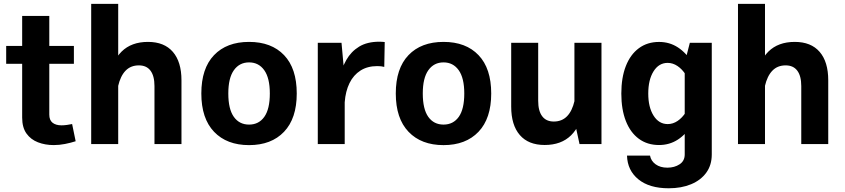

<svg xmlns="http://www.w3.org/2000/svg" viewBox="-20 -758 4443 1010"><path d="M359.4 -105.5Q347.5 -102.9 332.1 -100.8Q316.6 -98.7 303.4 -98.7Q273.8 -98.7 256.5 -112.3Q239.3 -126 239.3 -155.2V-674.1H96.6V-139.2Q96.6 -87.3 119.3 -55.6Q142 -23.9 179.8 -9.4Q217.6 5.2 262.6 5.2Q292.4 5.2 322.2 -0.7Q351.9 -6.6 378 -15ZM12.5 -422.3H368.7V-516.4H12.5Z M601.8 0V-737.8H459.7V0ZM934.6 -335.5Q934.6 -432.8 889.3 -485.2Q844.1 -537.6 758.5 -537.6Q671.2 -537.6 619.7 -486.7Q568.2 -435.8 545.5 -328L601.4 -305.1Q613.7 -358.4 640.7 -386.3Q667.8 -414.1 710.5 -414.1Q750.8 -414.1 771.7 -386.3Q792.6 -358.5 792.6 -305.2V0H934.6Z M1290.2 -429.8Q1340.8 -429.8 1370.1 -388.7Q1399.4 -347.6 1399.4 -266.2Q1399.4 -184.2 1370.4 -143.4Q1341.5 -102.6 1290.2 -102.6Q1239 -102.6 1210 -143.4Q1181 -184.2 1181 -266.2Q1181 -347.6 1210.3 -388.7Q1239.6 -429.8 1290.2 -429.8ZM1290.2 -537.6Q1172.5 -537.6 1105.8 -467.8Q1039.1 -398 1039.1 -266.2Q1039.1 -134.8 1106.1 -64.7Q1173.1 5.4 1290.2 5.4Q1407.3 5.4 1474.1 -64.7Q1541 -134.8 1541 -266.2Q1541 -398 1474.5 -467.8Q1408 -537.6 1290.2 -537.6Z M1651.7 -532.8V0H1793.3V-347.9L1776.5 -532.8ZM2001.4 -406.1 2003.8 -536.9Q1997.2 -537.7 1990 -538.1Q1982.8 -538.6 1975.6 -538.6Q1911.6 -538.6 1869.2 -512.7Q1826.8 -486.8 1801.8 -442.6Q1776.7 -398.5 1764.6 -342.9Q1752.6 -287.4 1749.2 -227.5L1793.4 -220.8Q1797.7 -278.2 1818.6 -320.8Q1839.5 -363.4 1876.2 -386.8Q1913 -410.3 1964.7 -410.3Q1986 -410.3 2001.4 -406.1Z M2313.2 -429.8Q2363.7 -429.8 2393 -388.7Q2422.3 -347.6 2422.3 -266.2Q2422.3 -184.2 2393.4 -143.4Q2364.4 -102.6 2313.2 -102.6Q2261.9 -102.6 2232.9 -143.4Q2204 -184.2 2204 -266.2Q2204 -347.6 2233.3 -388.7Q2262.6 -429.8 2313.2 -429.8ZM2313.2 -537.6Q2195.4 -537.6 2128.7 -467.8Q2062 -398 2062 -266.2Q2062 -134.8 2129.1 -64.7Q2196.1 5.4 2313.2 5.4Q2430.2 5.4 2497.1 -64.7Q2564 -134.8 2564 -266.2Q2564 -398 2497.4 -467.8Q2430.9 -537.6 2313.2 -537.6Z M3144 -532.8H3001.7V-123.5L3028.6 0H3144ZM2669.1 -197.3Q2669.1 -100 2714.4 -47.7Q2759.6 4.7 2845.2 4.7Q2932.5 4.7 2984.1 -46.2Q3035.7 -97.1 3058.2 -204.8L3002.3 -227.7Q2990 -174.4 2963 -146.6Q2935.9 -118.7 2893.2 -118.7Q2852.9 -118.7 2832 -146.7Q2811.1 -174.6 2811.1 -227.6V-532.8H2669.1Z M3497.7 232.4Q3564.2 232.4 3615.2 211.3Q3666.3 190.1 3695.2 150.4Q3724.2 110.8 3724.2 54.4V-532.8H3608.8L3581.9 -427.9V54.4Q3581.9 88.7 3554.9 106.3Q3528 124 3490.7 124Q3453.2 124 3428.8 106.3Q3404.4 88.6 3399.4 60.6H3278.3Q3280.6 138.5 3338.2 185.4Q3395.9 232.4 3497.7 232.4ZM3248.4 -265.8Q3248.4 -182.3 3272.2 -121.5Q3296 -60.7 3340.6 -27.9Q3385.2 4.9 3446.8 4.9Q3501.8 4.9 3545.9 -23.7Q3589.9 -52.2 3624.5 -108.1L3587.3 -167Q3569 -138.4 3544.4 -121.8Q3519.9 -105.3 3492.5 -105.3Q3446 -105.3 3418.1 -149.6Q3390.1 -193.9 3390.1 -265.9Q3390.1 -338.4 3417.9 -382.8Q3445.7 -427.2 3492.1 -427.2Q3519.3 -427.2 3543.9 -410.7Q3568.6 -394.2 3587.3 -364.8L3624.5 -424.8Q3589.9 -480.3 3545.9 -508.8Q3502 -537.4 3446.9 -537.4Q3385.4 -537.4 3340.7 -504.4Q3296 -471.3 3272.2 -410.5Q3248.4 -349.7 3248.4 -265.8Z M4004.2 0V-737.8H3862.1V0ZM4336.9 -335.5Q4336.9 -432.8 4291.7 -485.2Q4246.4 -537.6 4160.8 -537.6Q4073.6 -537.6 4022.1 -486.7Q3970.5 -435.8 3947.8 -328L4003.7 -305.1Q4016 -358.4 4043.1 -386.3Q4070.1 -414.1 4112.8 -414.1Q4153.1 -414.1 4174 -386.3Q4195 -358.5 4195 -305.2V0H4336.9Z"/></svg>

Font: Estedad VF
Style: Regular
Weight: 100
Designer: Amin Abedi
Version: Version 7.3